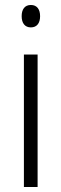

<svg xmlns="http://www.w3.org/2000/svg" viewBox="-20 -751 246 771"><path d="M104 -731C79 -731 67 -713 67 -686C67 -658 80 -641 104 -641C128 -641 141 -658 141 -686C141 -713 129 -731 104 -731ZM131 -532H76V0H131Z"/></svg>

Font: Noto Sans Gujarati Condensed Light
Style: Regular
Weight: 300
Width: 3
Designer: Jelle Bosma - Monotype Design Team, Universal Thirst
Foundry: Monotype Imaging Inc.
Version: Version 2.106